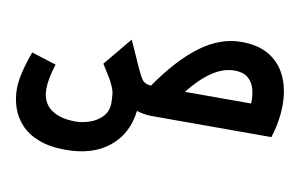

<svg xmlns="http://www.w3.org/2000/svg" viewBox="-75 -616 1632 1019"><g transform="rotate(10 741.0 -107.0)"><path d="M331 256Q243 256 183 232.5Q123 209 87 169.5Q51 130 35 81.5Q19 33 19 -18Q19 -58 31.5 -110.5Q44 -163 66 -222L199 -180Q186 -139 179.5 -105.5Q173 -72 173 -46Q173 27 221.5 63Q270 99 355 99Q392 99 431.5 85.5Q471 72 498.5 43Q526 14 526 -31Q526 -52 523.5 -78Q521 -104 501 -141L502 -142L448 -229L574 -381L640 -234Q658 -194 671 -177.5Q684 -161 717 -158Q824 -313 930.5 -391.5Q1037 -470 1150 -470Q1246 -470 1306.5 -430.5Q1367 -391 1395.5 -324Q1424 -257 1423 -173Q1422 -89 1394 0H749Q727 0 706.5 -3.5Q686 -7 667 -13Q652 113 563.5 184.5Q475 256 331 256ZM1141 -314Q1079 -314 1018.5 -272.5Q958 -231 900 -157H1257Q1259 -200 1249 -235.5Q1239 -271 1213 -292.5Q1187 -314 1141 -314Z"/></g></svg>

Font: Readex Pro
Style: Bold
Weight: 700
Designer: Bonnie Shaver-Troup, Thomas Jockin
Foundry: Lexend
Version: Version 1.203; ttfautohint (v1.8.3)